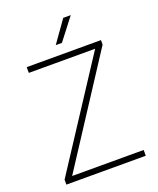

<svg xmlns="http://www.w3.org/2000/svg" viewBox="-163 -1003 908 1101"><g transform="rotate(-20 291.0 -452.5)"><path d="M404.3 -904.8 302.2 -772.5H264.6L358.4 -904.8ZM96.2 -35.2H532.7V0H48.3V-30.3L469.7 -675.8H64.9V-710.9H518.1V-683.6Z"/></g></svg>

Font: Robert Sans ExtraLight
Style: Regular
Weight: 250
Designer: Christian Robertson (extended by Adam Twardoch)
Foundry: Google
Version: Version 12.135;April 2, 2019;FontCreator 11.5.0.2425 64-bit;